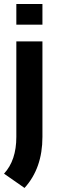

<svg xmlns="http://www.w3.org/2000/svg" viewBox="-20 -718 291 952"><path d="M190.4 -698.2V-595.7H61V-698.2ZM190.4 -512.7V-39.1Q190.4 116.2 101.6 213.9L0 143.1Q61 77.1 61 -39.1V-512.7Z"/></svg>

Font: SansationBold
Style: Bold
Weight: 700
Designer: Bernd Montag
Version: Version 1.301